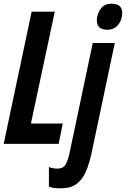

<svg xmlns="http://www.w3.org/2000/svg" viewBox="-22 -777 680 1037"><path d="M-2 0 148.9 -713.9H273.9L145 -109.9H316.9L294.9 0ZM558.1 -616.2Q501 -616.2 501 -667Q501 -698.7 520.5 -727.8Q540 -756.8 581.1 -756.8Q638.2 -756.8 638.2 -707Q638.2 -669.9 616.2 -643.1Q594.2 -616.2 558.1 -616.2ZM305.2 240.2Q288.6 240.2 273.2 238.5Q257.8 236.8 242.2 231V125Q251 129.4 264.6 131.6Q278.3 133.8 288.1 133.8Q318.4 133.8 331.8 112.5Q345.2 91.3 356 38.1L479 -544.9H598.1L473.1 46.9Q460.4 106.9 441.7 150.1Q422.9 193.4 390.9 216.8Q358.9 240.2 305.2 240.2Z"/></svg>

Font: Open Sans Condensed
Style: Bold Italic
Weight: 700
Width: 3
Italic angle: -12°
Designer: Monotype Design Team
Foundry: Monotype Imaging Inc.
Version: Version 3.003; ttfautohint (v1.8.4)